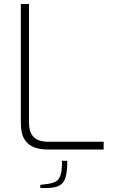

<svg xmlns="http://www.w3.org/2000/svg" viewBox="-20 -753 570 967"><path d="M217 0Q183 0 152.5 -11Q122 -22 103.5 -51Q85 -80 85 -133V-733H126V-136Q126 -95 140.5 -74Q155 -53 177 -46Q199 -39 223 -39H502V0ZM183 194V178L215 174Q240 171 257.5 163Q275 155 284 131.5Q293 108 292 57H319Q319 107 311 137.5Q303 168 280 181Q257 194 213 194Z"/></svg>

Font: Exo Thin ExtraLight
Style: Regular
Weight: 250
Version: Version 2.000